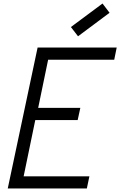

<svg xmlns="http://www.w3.org/2000/svg" viewBox="-20 -1070 682 1090"><path d="M24 0 193.5 -800H642.5L628.5 -731H201L264 -783L187 -410.5L145 -457.5H436L421 -388.5H128.5L190 -435.5L104.5 -22L68 -69H487.5L473 0ZM423 -864 382.5 -916.5 562 -1050 602 -997.5Z"/></svg>

Font: Victor Mono Thin
Style: Italic
Weight: 100
Italic angle: -12°
Monospace: yes
Designer: Rune Bjørnerås
Version: Version 1.561;gftools[0.9.30]